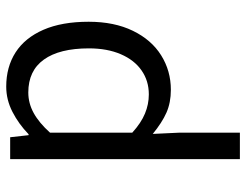

<svg xmlns="http://www.w3.org/2000/svg" viewBox="-104 -648 764 595"><g transform="rotate(90 277.5 -350.0)"><path d="M394.5 -441.9 390.6 -524.9V-711.9H472.7V0H404.8L398.4 -57.1H395.5Q363.8 -26.4 326.2 -7.1Q288.6 12.2 248 12.2Q187 12.2 141.8 -16.8Q96.7 -45.9 71.8 -103Q46.9 -160.2 46.9 -243.2Q46.9 -322.8 75 -380.4Q103 -438 151.1 -468Q199.2 -498 257.8 -498Q297.4 -498 328.4 -484.4Q359.4 -470.7 394.5 -441.9ZM390.6 -123.5V-378.4Q360.4 -405.8 331.5 -417.7Q302.7 -429.7 272 -429.7Q230 -429.7 197.8 -407.2Q165.5 -384.8 147.5 -342.8Q129.4 -300.8 129.4 -244.1Q129.4 -152.8 164.1 -104.5Q198.7 -56.2 266.1 -56.2Q299.3 -56.2 329.6 -72.8Q359.9 -89.4 390.6 -123.5Z"/></g></svg>

Font: Varta
Style: Regular
Weight: 400
Designer: Joana Correia, Viktoriya Grabowska, Eben Sorkin
Foundry: Sorkin Type
Version: Version 1.002; ttfautohint (v1.3) -l 8 -r 24 -G 200 -x 12 -H